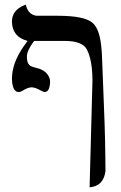

<svg xmlns="http://www.w3.org/2000/svg" viewBox="-20 -587 516 816"><path d="M169.9 -195.8Q165 -195.8 142.1 -208Q126.5 -215.8 113.8 -215.8Q99.1 -215.8 76.2 -201.7Q66.9 -195.8 60.1 -195.8Q36.1 -195.8 31.7 -237.3Q31.2 -244.6 30.8 -252Q30.8 -317.9 79.6 -388.7Q87.4 -399.4 97.2 -413.1Q31.7 -430.2 30.8 -495.1Q30.8 -543.9 83.5 -564.9Q90.3 -567.4 89.8 -566.9Q97.7 -530.8 126 -522Q132.3 -520 138.2 -520H225.1Q338.4 -520 373 -490.2Q405.3 -462.9 411.6 -376.5Q412.1 -367.2 413.1 -356.9L421.9 -131.8Q427.7 4.9 428.2 140.1Q420.4 204.1 360.8 209L373 -245.1Q372.6 -331.1 349.1 -377Q330.1 -412.6 256.8 -413.1H125Q94.2 -372.1 94.2 -346.2Q94.2 -315.9 109.9 -306.6Q119.6 -301.8 136.2 -297.9Q178.2 -288.1 190.4 -254.9Q192.9 -247.1 192.9 -240.2Q191.9 -196.8 169.9 -195.8Z"/></svg>

Font: Linux Libertine Display O
Style: Regular
Weight: 400
Designer: Philipp H. Poll
Foundry: Philipp H. Poll
Version: Version 5.0.9